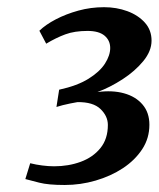

<svg xmlns="http://www.w3.org/2000/svg" viewBox="-20 -927 442 534"><path d="M160 -412.5Q114 -412.5 89 -419Q64 -425.5 50.5 -429L64 -473Q80 -469 97.2 -466.8Q114.5 -464.5 130.5 -464.5Q170.5 -464.5 204.5 -477Q238.5 -489.5 259.2 -515Q280 -540.5 280 -579.5Q280 -604 259.5 -623.8Q239 -643.5 195.5 -643Q186 -641.5 175.2 -639.2Q164.5 -637 154.5 -634.5Q144.5 -632 137 -629.5L144.5 -677.5Q195 -688.5 226.2 -708Q257.5 -727.5 272 -750.2Q286.5 -773 286.5 -793.5Q286.5 -814.5 270.8 -827.8Q255 -841 223.5 -841Q187.5 -841 161.8 -831.5Q136 -822 108.5 -805.5L89.5 -841.5Q107 -858.5 135.2 -873.2Q163.5 -888 198 -897.5Q232.5 -907 269.5 -907Q304 -907 334 -896Q364 -885 382.8 -864.2Q401.5 -843.5 401.5 -814Q401.5 -785 378.5 -757Q355.5 -729 320.8 -706.5Q286 -684 251 -671Q292.5 -676.5 325 -667.5Q357.5 -658.5 376.5 -636.2Q395.5 -614 395.5 -580Q395.5 -542.5 375.5 -512Q355.5 -481.5 321.8 -459.2Q288 -437 246 -424.8Q204 -412.5 160 -412.5Z"/></svg>

Font: Merriweather 36pt ExtraBold
Style: Italic
Weight: 800
Italic angle: -7.8°
Version: Version 2.101